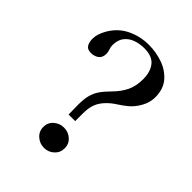

<svg xmlns="http://www.w3.org/2000/svg" viewBox="-214 -868 988 988"><g transform="rotate(45 280.0 -374.5)"><path d="M357 -70Q357 -38 334 -17Q311 4 279 4Q248 4 224.5 -17Q201 -38 201 -70Q201 -102 224.5 -122.5Q248 -143 279 -143Q311 -143 334 -122.5Q357 -102 357 -70ZM501 -585Q501 -548 481.5 -512.5Q462 -477 434 -454Q412 -436 387.5 -420.5Q363 -405 343 -385Q317 -359 306.5 -330.5Q296 -302 296 -265Q296 -251 296 -236Q296 -221 296 -207H248Q248 -225 247.5 -243Q247 -261 247 -279Q247 -318 254 -345.5Q261 -373 277 -396.5Q293 -420 320 -447Q355 -482 373 -519Q391 -556 391 -607Q391 -661 365.5 -692.5Q340 -724 283 -724Q249 -724 220 -713.5Q191 -703 173 -680Q155 -657 155 -619Q155 -605 160 -592Q165 -579 165 -565Q165 -538 147.5 -525Q130 -512 105 -512Q78 -512 68.5 -529Q59 -546 59 -570Q59 -588 65 -606Q71 -624 80 -640Q112 -698 167.5 -725.5Q223 -753 287 -753Q339 -753 388 -736Q437 -719 469 -682Q501 -645 501 -585Z"/></g></svg>

Font: Kaisei Decol Medium
Style: Regular
Weight: 500
Designer: Font-Kai, 金井和夫
Foundry: KAZUO KANAI
Version: Version 5.003